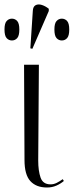

<svg xmlns="http://www.w3.org/2000/svg" viewBox="-44 -824 328 854"><path d="M165 10Q117 10 91 -18.5Q65 -47 65 -112L63 -536H129L126 -110Q126 -64 136.5 -34Q147 -4 181 -4Q195 -4 208 -10.5Q221 -17 235 -27L240 -19Q226 -7 207 1.5Q188 10 165 10ZM100 -607 91 -609 102 -776Q103 -795 114.5 -801Q126 -807 142 -802Q158 -797 173 -785V-775ZM9 -644Q-5 -644 -14.5 -654.5Q-24 -665 -24 -693Q-24 -720 -14.5 -730.5Q-5 -741 9 -741Q23 -741 32.5 -730.5Q42 -720 42 -693Q42 -665 32.5 -654.5Q23 -644 9 -644ZM231 -644Q217 -644 207.5 -654.5Q198 -665 198 -693Q198 -720 207.5 -730.5Q217 -741 231 -741Q245 -741 254.5 -730.5Q264 -720 264 -693Q264 -665 254.5 -654.5Q245 -644 231 -644Z"/></svg>

Font: Noto Serif Display Condensed Light
Style: Regular
Weight: 300
Width: 3
Designer: Monotype Design Team
Foundry: Monotype Imaging Inc.
Version: Version 2.009